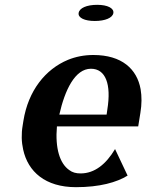

<svg xmlns="http://www.w3.org/2000/svg" viewBox="-20 -766 607 796"><path d="M74 -246C68 -211 69 -177 76 -146C96 -54 168 10 295 10C393 10 464 -10 509 -38L457 -148C420 -86 373 -47 314 -47C295 -47 280 -51 267 -61C228 -88 208 -151 216 -242H553L562 -298C568 -334 568 -366 563 -396C548 -480 485 -538 367 -538C329 -538 294 -531 262 -518C168 -479 97 -390 77 -265ZM226 -291C249 -393 291 -481 357 -481C418 -481 442 -417 425 -312L422 -291ZM306 -712C303 -692 331 -679 373 -679C416 -679 447 -692 450 -712C453 -732 426 -746 383 -746C340 -746 309 -733 306 -712Z"/></svg>

Font: Aerodynamic
Style: Obl
Weight: 500
Designer: Google
Version: Version 2.000980; 2014